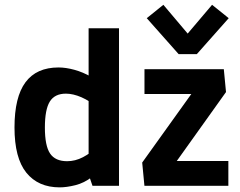

<svg xmlns="http://www.w3.org/2000/svg" viewBox="-20 -782 1009 808"><path d="M231.1 6.5Q140.9 6.5 90.9 -55.2Q41 -116.9 41 -245.6Q41 -373.4 87.2 -435.7Q133.5 -498.1 226.3 -498.1Q256.9 -498.1 292.9 -488.3Q329 -478.6 365.4 -457.6L352.9 -446V-663.1H480.8V0H369.2L352.7 -48.5L366.7 -37Q334.1 -11.9 297.3 -2.7Q260.4 6.5 231.1 6.5ZM262.5 -103.6Q296.6 -103.6 329.2 -120.5Q361.7 -137.4 403.7 -174.6L352.9 -97.2V-426.8L404.7 -319.8Q358.3 -357.3 323 -372.6Q287.6 -387.9 257.3 -387.9Q210.2 -387.9 189.5 -354.4Q168.9 -320.9 168.9 -245.3Q168.9 -168.1 190.8 -135.9Q212.6 -103.6 262.5 -103.6ZM587.8 0 578.4 -97.9 822.6 -438.7 845.6 -386.3H588V-490.8H921.9L931.1 -394.6L690.5 -57.6L662.5 -104.4H941V0ZM731.8 -554.2 597.6 -705.5 667.5 -761.8 769.8 -640.7 872.5 -761.8 942.5 -705.5 808.3 -554.2Z"/></svg>

Font: Anaheim
Style: Regular
Weight: 400
Designer: Vernon Adams
Foundry: Vernon Adams
Version: Version 2.001